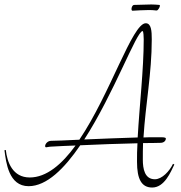

<svg xmlns="http://www.w3.org/2000/svg" viewBox="-20 -814 810 859"><path d="M0 -142C7 -87 19 19 108 19C189 19 268 -60 339 -164C425 -168 508 -171 595 -173C593 -145 593 -117 593 -90C593 -13 613 25 661 25C716 25 744 -45 760 -78L754 -81C739 -49 705 -12 673 -12C627 -12 619 -59 619 -100C619 -125 619 -149 620 -174C646 -174 671 -174 698 -175C715 -175 722 -186 722 -194C722 -200 709 -200 694 -200H673C657 -200 640 -200 622 -199C631 -347 659 -485 659 -638C659 -675 657 -710 632 -710C572 -710 473 -393 335 -189C275 -186 227 -184 209 -184C192 -184 182 -169 182 -161C182 -157 183 -155 187 -155C189 -155 201 -158 209 -158C246 -160 282 -162 318 -163C257 -79 188 -20 113 -20C37 -20 12 -88 6 -143ZM357 -190C489 -394 591 -675 618 -675C622 -675 623 -648 623 -638C623 -503 604 -343 596 -199C521 -197 432 -193 357 -190ZM573 -766C592 -767 619 -769 643 -769C655 -769 668 -769 680 -767C687 -765 701 -791 693 -792C681 -793 669 -794 657 -794C632 -794 605 -792 580 -792C569 -792 564 -766 573 -766Z"/></svg>

Font: Stalemate
Style: Regular
Weight: 400
Designer: Astigmatic (AOETI)
Foundry: Astigmatic (AOETI)
Version: Version 001.000